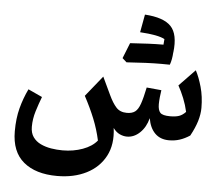

<svg xmlns="http://www.w3.org/2000/svg" viewBox="-65 -831 1366 1194"><g transform="rotate(5 618.0 -233.5)"><path d="M1008.3 8.3Q953.6 8.3 920.4 -24.9Q887.2 -58.1 877.4 -118.2Q862.3 -60.5 825.9 -26.1Q789.6 8.3 745.6 8.3Q723.1 8.3 700.4 -2.2Q677.7 -12.7 659.2 -38.1Q672.9 64 634 137.5Q595.2 210.9 516.8 250.5Q438.5 290 334 290Q200.2 290 124.3 226.8Q48.3 163.6 48.3 35.6Q48.3 -44.9 65.2 -108.9Q82 -172.9 110.4 -231.4L198.2 -190.9Q181.6 -147.9 166.5 -99.1Q151.4 -50.3 151.4 -1.5Q151.4 37.6 169.4 63Q187.5 88.4 217.3 102.5Q247.1 116.7 283 122.6Q318.8 128.4 354.5 128.4Q421.9 128.4 480 107.2Q538.1 85.9 568.4 48.3Q553.2 -21 527.3 -85.2Q501.5 -149.4 462.9 -221.7L566.9 -350.6L619.1 -240.2Q641.6 -191.9 665.8 -165.3Q689.9 -138.7 732.4 -138.7Q765.1 -138.7 783.9 -153.1Q802.7 -167.5 815.4 -203.9Q828.1 -240.2 841.8 -306.6L934.1 -297.9Q931.2 -282.7 928.5 -254.9Q925.8 -227.1 925.8 -210Q925.8 -172.9 940.4 -157Q955.1 -141.1 1002.4 -141.1Q1037.1 -141.1 1058.3 -148.7Q1079.6 -156.2 1099.1 -176.8Q1089.8 -219.2 1073.2 -260.5Q1056.6 -301.8 1037.1 -336.9L1136.7 -439.9Q1158.2 -399.9 1175 -340.3Q1191.9 -280.8 1191.9 -210Q1191.9 -171.4 1179 -127.9Q1166 -84.5 1137.7 -32.7Q1106.4 -12.2 1075.4 -2Q1044.4 8.3 1008.3 8.3ZM972.7 -460.4 918.5 -460.9Q833 -460.9 703.1 -451.7Q690.9 -461.9 676.3 -475.6Q694.8 -523.4 714.8 -572.3Q841.3 -581.1 918.9 -581.1H922.4Q924.3 -597.2 925.3 -616.2Q884.3 -638.7 771 -645.5Q787.1 -735.8 791.5 -757.3Q908.7 -750 955.1 -701.2Q1001.5 -652.3 987.8 -538.6H987.3Q984.9 -493.2 972.7 -460.4Z"/></g></svg>

Font: Pinar-FD SemiBold
Style: Regular
Weight: 600
Designer: Amin Abedi
Version: Version 2.000